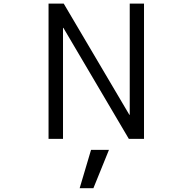

<svg xmlns="http://www.w3.org/2000/svg" viewBox="-20 -750 1040 1037"><path d="M320.3 0H242.2V-730.5H324.2L678.7 -129.9H680.7V-730.5H757.8V0H675.8L322.3 -599.6H320.3ZM568.4 59.6 484.4 266.6H410.2L471.7 59.6Z"/></svg>

Font: GenEi Gothic M SemiLight
Style: Regular
Weight: 350
Designer: o_tamon (Modified); [Source Han Sans]
Ryoko NISHIZUKA  (kana & ideographs); Paul D. Hunt (Latin, Greek & Cyrillic); Wenl
Version: Version 1.1a;Original Version 1.004